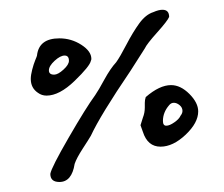

<svg xmlns="http://www.w3.org/2000/svg" viewBox="-20 -518 459 393"><path d="M132.8 -182.6Q136.7 -194.3 149.4 -213.9Q162.1 -233.4 166 -240.2Q185.5 -282.2 247.1 -373Q263.7 -399.4 276.4 -418.9Q280.3 -427.7 301.8 -451.7Q323.2 -475.6 326.2 -483.4Q326.2 -498 312.5 -498Q304.7 -498 293.9 -493.2Q278.3 -488.3 265.1 -470.2Q252 -452.1 238.8 -426.8Q225.6 -401.4 217.8 -390.6Q206.1 -377.9 193.8 -355.5Q181.6 -333 174.8 -323.2Q156.2 -297.9 120.6 -236.3Q85 -174.8 83 -162.1Q83 -145.5 101.6 -145.5Q127 -145.5 132.8 -182.6ZM55.7 -404.3Q55.7 -403.3 52.2 -395Q48.8 -386.7 45.9 -375.5Q43 -364.3 43 -356.4Q43 -337.9 57.6 -328.1Q65.4 -322.3 75.2 -322.3Q101.6 -322.3 132.8 -352.5Q164.1 -382.8 166 -393.6Q167 -395.5 167 -397.5Q167 -413.1 146.5 -426.3Q126 -439.5 101.6 -439.5Q59.6 -439.5 55.7 -404.3ZM90.8 -365.2Q80.1 -365.2 80.1 -374Q80.1 -382.8 91.8 -393.6Q103.5 -404.3 112.3 -404.3Q121.1 -404.3 121.1 -393.6Q121.1 -385.7 109.9 -375.5Q98.6 -365.2 90.8 -365.2ZM276.4 -297.9Q276.4 -287.1 272.5 -277.3L267.6 -261.7L272.5 -248Q282.2 -217.8 308.6 -217.8Q334 -217.8 359.9 -242.2Q385.7 -266.6 385.7 -290Q385.7 -307.6 367.7 -325.7Q349.6 -343.8 330.1 -343.8Q306.6 -343.8 278.3 -319.3Q276.4 -313.5 276.4 -307.6Q276.4 -305.7 276.4 -302.7Q276.4 -299.8 276.4 -297.9ZM313.5 -270.5Q313.5 -288.1 326.2 -302.7Q330.1 -307.6 335.9 -307.6Q341.8 -307.6 347.7 -302.7Q353.5 -297.9 353.5 -291Q353.5 -286.1 349.6 -281.2Q346.7 -274.4 336.9 -267.6Q327.1 -260.7 320.3 -260.7Q313.5 -260.7 313.5 -270.5Z"/></svg>

Font: 辰宇落雁體 Thin
Style: Regular
Weight: 100
Designer: Written by Liu, Wei-Chen; Created by Wang, Li-Yu.
Foundry: New Value
Version: Version 1.000